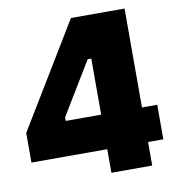

<svg xmlns="http://www.w3.org/2000/svg" viewBox="-79 -771 776 843"><g transform="rotate(-10 308.5 -350.0)"><path d="M350 0H532V-105H600V-259H532V-700H293L12 -237V-105H350ZM192 -259V-275L334 -509H350V-259Z"/></g></svg>

Font: Fixel Display Black
Style: Regular
Weight: 900
Designer: AlfaBravo + MacPaw
Foundry: Kyrylo Tkachov, Marchela Mozhyna, Serhii Makarenko, Maria Weinstein, Zakhar Kryvoshyya
Version: Version 1.211